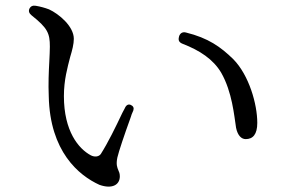

<svg xmlns="http://www.w3.org/2000/svg" viewBox="-20 -705 1040 697"><path d="M161 -536C161 -521 160 -504 159 -482C157 -445 155 -401 157 -356C161 -155 266 -68 341 -34C386 -18 415 -33 415 -65C415 -75 412 -82 410 -86C405 -98 401 -108 406 -133C411 -155 432 -217 453 -275C454 -279 457 -285 458 -290C460 -295 462 -299 464 -304C467 -313 464 -320 455 -324C446 -328 438 -324 433 -312C430 -307 427 -301 424 -295C399 -242 372 -187 346 -146C339 -136 324 -134 310 -141C265 -165 212 -229 212 -356C212 -415 225 -460 235 -499C242 -522 248 -545 248 -564C248 -610 193 -655 158 -671C142 -677 127 -681 110 -684C99 -686 91 -682 87 -674C83 -665 85 -657 95 -649C153 -603 161 -584 161 -536ZM643 -546C705 -522 754 -490 783 -441C823 -371 830 -285 837 -241C843 -212 857 -200 872 -200C898 -200 914 -217 914 -259C914 -327 884 -432 827 -490C781 -535 736 -567 655 -587C643 -590 634 -585 630 -573V-572C626 -559 630 -551 643 -546Z"/></svg>

Font: 寒蝉锦书宋 Text
Style: Regular
Weight: 400
Designer: 寒蝉锦书宋{Warren} 思源宋体{Ryoko NISHIZUKA 西塚涼子 (kana & ideographs); Frank Grießhammer (Latin, Greek & Cyrillic); Wenlong ZHANG 
Foundry: Adobe & ChillType
Version: Version 2.000;Glyphs 3.1.1 (3135)